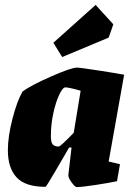

<svg xmlns="http://www.w3.org/2000/svg" viewBox="-20 -752 544 781"><path d="M422 -95 468 -84 456 -15Q424 -8 368 0.5Q312 9 292 9Q285 9 271 -10.5Q257 -30 258 -40L271 -152H261Q258 -147 254 -140Q250 -133 245 -124Q236 -109 202 -50.5Q168 8 165 8Q83 8 47.5 -30.5Q12 -69 12 -141Q12 -197 31 -270Q50 -343 72 -380Q106 -405 188 -441Q270 -477 293 -477Q305 -477 382.5 -465Q460 -453 485 -448ZM280 -212 308 -383Q252 -399 243 -396Q234 -394 220.5 -365.5Q207 -337 197 -292Q187 -247 187 -198Q187 -174 194 -165Q201 -156 219 -156Q226 -156 280 -212ZM197 -578 369 -732 441 -653 422 -599 233 -520Z"/></svg>

Font: Grenze Black
Style: Italic
Weight: 900
Italic angle: -10°
Designer: Renata Polastri
Foundry: Omnibus-Type
Version: Version 1.002; ttfautohint (v1.8)